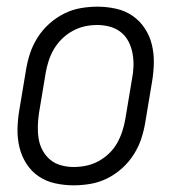

<svg xmlns="http://www.w3.org/2000/svg" viewBox="-20 -548 540 576"><path d="M201 8Q173 8 145.5 2Q118 -4 96 -19Q74 -34 59.5 -56.5Q45 -79 38.5 -105.5Q32 -132 32.5 -160.5Q33 -189 38 -218L58 -338Q62 -363 70 -387.5Q78 -412 92.5 -435Q107 -458 127.5 -476.5Q148 -495 172 -507Q196 -519 221.5 -523.5Q247 -528 272 -528Q300 -528 327.5 -522Q355 -516 377 -501Q399 -486 414 -463.5Q429 -441 435.5 -414.5Q442 -388 441.5 -359.5Q441 -331 436 -302L416 -182Q412 -157 404 -132.5Q396 -108 381.5 -85Q367 -62 346.5 -43.5Q326 -25 302 -13Q278 -1 252 3.5Q226 8 201 8ZM201 -47Q220 -47 239 -51Q258 -55 275.5 -64.5Q293 -74 307.5 -88Q322 -102 331.5 -119Q341 -136 347 -154.5Q353 -173 356 -191L376 -311Q380 -331 380.5 -350.5Q381 -370 377.5 -388.5Q374 -407 365.5 -423.5Q357 -440 342.5 -451.5Q328 -463 309.5 -468Q291 -473 272 -473Q253 -473 234.5 -469Q216 -465 198.5 -455.5Q181 -446 166.5 -432Q152 -418 142 -401Q132 -384 126 -365.5Q120 -347 117 -329L97 -209Q94 -189 93.5 -169.5Q93 -150 96 -131.5Q99 -113 108 -96.5Q117 -80 131 -68.5Q145 -57 163.5 -52Q182 -47 201 -47Z"/></svg>

Font: Iosevka Light
Style: Italic
Weight: 300
Italic angle: -9°
Monospace: yes
Designer: Belleve Invis
Foundry: Belleve Invis
Version: Version 32.5.0; ttfautohint (v1.8.4)